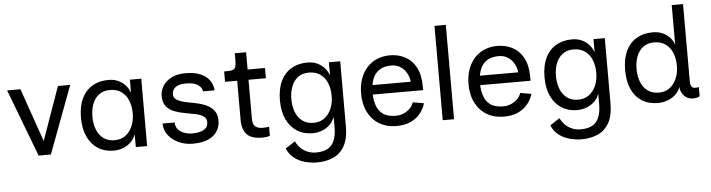

<svg xmlns="http://www.w3.org/2000/svg" viewBox="-52 -944 5256 1419"><g transform="rotate(-5 2575.5 -235.0)"><path d="M14 -500H113L287 0H204ZM482 -500 295 0H214L391 -500Z M761 12Q694 12 644.5 -19.5Q595 -51 567.5 -109.5Q540 -168 540 -250Q540 -335 567.5 -393Q595 -451 646 -481.5Q697 -512 766 -512Q810 -512 842 -496Q874 -480 895 -455Q916 -430 925 -402V-500H1009V0H925V-96Q914 -62 888.5 -37.5Q863 -13 829.5 -0.5Q796 12 761 12ZM774 -64Q822 -64 855.5 -89.5Q889 -115 906.5 -157Q924 -199 924 -250Q924 -305 906.5 -347Q889 -389 855 -413Q821 -437 771 -437Q722 -437 689.5 -412.5Q657 -388 641 -346Q625 -304 625 -252Q625 -200 641 -157.5Q657 -115 690.5 -89.5Q724 -64 774 -64Z M1346 12Q1292 12 1244 -9.5Q1196 -31 1166.5 -69Q1137 -107 1137 -156H1227Q1227 -125 1245 -104.5Q1263 -84 1291 -74Q1319 -64 1348 -64Q1404 -64 1435.5 -82Q1467 -100 1467 -137Q1467 -167 1444 -182Q1421 -197 1384.5 -204.5Q1348 -212 1307.5 -219Q1267 -226 1230.5 -240Q1194 -254 1171 -282Q1148 -310 1148 -360Q1148 -397 1168.5 -431.5Q1189 -466 1231 -489Q1273 -512 1338 -512Q1395 -512 1434 -498.5Q1473 -485 1496.5 -463Q1520 -441 1530.5 -415.5Q1541 -390 1541 -367H1455Q1455 -392 1426 -414Q1397 -436 1337 -436Q1282 -436 1257 -416.5Q1232 -397 1232 -365Q1232 -341 1249.5 -327.5Q1267 -314 1295 -306Q1323 -298 1357.5 -292Q1392 -286 1426 -277Q1460 -268 1488 -252Q1516 -236 1533.5 -209.5Q1551 -183 1551 -141Q1551 -101 1530.5 -66Q1510 -31 1465 -9.5Q1420 12 1346 12Z M1864 12Q1782 12 1748 -25Q1714 -62 1714 -132V-423H1624V-500H1647Q1674 -500 1688.5 -505.5Q1703 -511 1708.5 -526Q1714 -541 1714 -570V-627H1798V-499H1927V-423H1798V-132Q1798 -92 1817 -76Q1836 -60 1873 -60Q1883 -60 1895 -61Q1907 -62 1919 -64V4Q1906 8 1891 10Q1876 12 1864 12Z M2401 -17V-96Q2390 -62 2364.5 -37.5Q2339 -13 2305.5 -0.5Q2272 12 2237 12Q2170 12 2120.5 -19.5Q2071 -51 2043.5 -109.5Q2016 -168 2016 -250Q2016 -335 2043.5 -393Q2071 -451 2122 -481.5Q2173 -512 2242 -512Q2286 -512 2318 -496Q2350 -480 2371 -455Q2392 -430 2401 -402V-500H2485V-17Q2485 77 2452.5 131.5Q2420 186 2365.5 208.5Q2311 231 2245 230Q2202 229 2158.5 217Q2115 205 2080.5 178Q2046 151 2028 107L2100 60Q2113 88 2135 110Q2157 132 2186 144Q2215 156 2248 156Q2331 156 2366 112Q2401 68 2401 -17ZM2250 -64Q2298 -64 2331.5 -89.5Q2365 -115 2382.5 -157Q2400 -199 2400 -250Q2400 -305 2382.5 -347Q2365 -389 2331 -413Q2297 -437 2247 -437Q2198 -437 2165.5 -412.5Q2133 -388 2117 -346Q2101 -304 2101 -252Q2101 -200 2117 -157.5Q2133 -115 2166.5 -89.5Q2200 -64 2250 -64Z M2857 13Q2787 13 2733 -18.5Q2679 -50 2648.5 -109Q2618 -168 2618 -248Q2618 -310 2635.5 -358.5Q2653 -407 2684.5 -441.5Q2716 -476 2759.5 -494Q2803 -512 2854 -512Q2916 -512 2966.5 -485.5Q3017 -459 3047 -403.5Q3077 -348 3077 -261V-234H2698V-304H2991Q2991 -319 2983.5 -341.5Q2976 -364 2960 -385.5Q2944 -407 2918.5 -421.5Q2893 -436 2858 -436Q2804 -436 2769.5 -413.5Q2735 -391 2719 -348.5Q2703 -306 2703 -245Q2703 -198 2716.5 -156Q2730 -114 2764 -88.5Q2798 -63 2861 -63Q2890 -63 2916.5 -74Q2943 -85 2963.5 -104.5Q2984 -124 2993 -151L3075 -137Q3063 -96 3035.5 -62Q3008 -28 2964 -7.5Q2920 13 2857 13Z M3202 0V-700H3286V0Z M3654 13Q3584 13 3530 -18.5Q3476 -50 3445.5 -109Q3415 -168 3415 -248Q3415 -310 3432.5 -358.5Q3450 -407 3481.5 -441.5Q3513 -476 3556.5 -494Q3600 -512 3651 -512Q3713 -512 3763.5 -485.5Q3814 -459 3844 -403.5Q3874 -348 3874 -261V-234H3495V-304H3788Q3788 -319 3780.5 -341.5Q3773 -364 3757 -385.5Q3741 -407 3715.5 -421.5Q3690 -436 3655 -436Q3601 -436 3566.5 -413.5Q3532 -391 3516 -348.5Q3500 -306 3500 -245Q3500 -198 3513.5 -156Q3527 -114 3561 -88.5Q3595 -63 3658 -63Q3687 -63 3713.5 -74Q3740 -85 3760.5 -104.5Q3781 -124 3790 -151L3872 -137Q3860 -96 3832.5 -62Q3805 -28 3761 -7.5Q3717 13 3654 13Z M4364 -17V-96Q4353 -62 4327.5 -37.5Q4302 -13 4268.5 -0.5Q4235 12 4200 12Q4133 12 4083.5 -19.5Q4034 -51 4006.5 -109.5Q3979 -168 3979 -250Q3979 -335 4006.5 -393Q4034 -451 4085 -481.5Q4136 -512 4205 -512Q4249 -512 4281 -496Q4313 -480 4334 -455Q4355 -430 4364 -402V-500H4448V-17Q4448 77 4415.5 131.5Q4383 186 4328.5 208.5Q4274 231 4208 230Q4165 229 4121.5 217Q4078 205 4043.5 178Q4009 151 3991 107L4063 60Q4076 88 4098 110Q4120 132 4149 144Q4178 156 4211 156Q4294 156 4329 112Q4364 68 4364 -17ZM4213 -64Q4261 -64 4294.5 -89.5Q4328 -115 4345.5 -157Q4363 -199 4363 -250Q4363 -305 4345.5 -347Q4328 -389 4294 -413Q4260 -437 4210 -437Q4161 -437 4128.5 -412.5Q4096 -388 4080 -346Q4064 -304 4064 -252Q4064 -200 4080 -157.5Q4096 -115 4129.5 -89.5Q4163 -64 4213 -64Z M4966 -94Q4955 -60 4928.5 -36Q4902 -12 4867.5 0Q4833 12 4798 12Q4729 12 4679.5 -19.5Q4630 -51 4603.5 -109.5Q4577 -168 4577 -250Q4577 -335 4604.5 -393Q4632 -451 4683 -481.5Q4734 -512 4803 -512Q4847 -512 4879 -497Q4911 -482 4932 -458Q4953 -434 4962 -406V-700H5046V-126Q5046 -96 5059 -83.5Q5072 -71 5109 -79V-11Q5099 -5 5087.5 -2Q5076 1 5057 1Q5031 1 5010.5 -12.5Q4990 -26 4978 -47.5Q4966 -69 4966 -94ZM4811 -64Q4859 -64 4892.5 -89.5Q4926 -115 4943.5 -157Q4961 -199 4961 -250Q4961 -305 4943.5 -347Q4926 -389 4892 -413Q4858 -437 4808 -437Q4759 -437 4726.5 -412.5Q4694 -388 4678 -346Q4662 -304 4662 -252Q4662 -200 4678 -157.5Q4694 -115 4727.5 -89.5Q4761 -64 4811 -64Z"/></g></svg>

Font: Inclusive Sans
Style: Regular
Weight: 400
Designer: Olivia King
Foundry: Olivia King
Version: Version 2.004